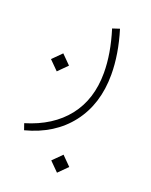

<svg xmlns="http://www.w3.org/2000/svg" viewBox="-112 -262 537 685"><g transform="rotate(20 156.5 80.0)"><path d="M189 291.5 223.1 325.7 189 359.9 154.8 325.7ZM64.5 -47.9 98.6 -13.7 64.5 20.5 30.3 -13.7ZM26.9 257.8 18.6 233.9Q118.2 204.1 171.4 136.5Q224.6 68.8 224.6 -31.7Q224.6 -104.5 197.8 -190.9L224.6 -199.7Q251.5 -111.8 251.5 -34.7Q251.5 77.1 192.6 153.6Q133.8 230 26.9 257.8Z"/></g></svg>

Font: Vazirmatn UI FD Thin
Style: Regular
Weight: 100
Designer: Saber Rastikerdar
Foundry: Saber Rastikerdar
Version: Version 33.003